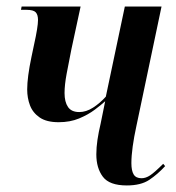

<svg xmlns="http://www.w3.org/2000/svg" viewBox="-20 -556 538 586"><path d="M367 10Q314 10 294 -16.5Q274 -43 274 -85Q274 -106 277.5 -129.5Q281 -153 287 -178L301 -247Q289 -236 269 -221Q249 -206 221.5 -194.5Q194 -183 159 -183Q122 -183 101 -197.5Q80 -212 71.5 -234.5Q63 -257 63 -283Q63 -320 76 -382L84 -420Q96 -474 96 -495Q96 -511 89 -518.5Q82 -526 61 -526H44L46 -536H226L198 -406Q190 -366 183.5 -331.5Q177 -297 177 -272Q177 -245 187.5 -229.5Q198 -214 222 -214Q243 -214 264 -227.5Q285 -241 303 -261L361 -536H473L396 -170Q389 -138 385 -109Q381 -80 381 -58Q381 -35 388 -23.5Q395 -12 412 -12Q425 -12 438.5 -21Q452 -30 478 -56L484 -49Q461 -24 435.5 -7Q410 10 367 10Z"/></svg>

Font: Noto Serif Display ExtraCondensed SemiBold
Style: Italic
Weight: 600
Width: 2
Italic angle: -12°
Designer: Monotype Design Team
Foundry: Monotype Imaging Inc.
Version: Version 2.009